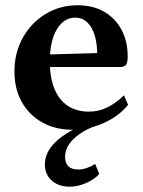

<svg xmlns="http://www.w3.org/2000/svg" viewBox="-20 -482 545 731"><path d="M256.4 12Q190.4 12 140.4 -16.2Q90.4 -44.4 62.7 -94.3Q35 -144.2 35 -209.5Q35 -281.6 67.1 -338.7Q99.2 -395.8 153.8 -428.9Q208.4 -462 275.1 -462Q333.4 -462 376 -437.6Q418.5 -413.2 442.3 -369.4Q466.1 -325.6 466.1 -266.5Q466.1 -242.1 459.1 -234.5Q452.1 -226.9 436.8 -226.9H125.4V-273.6L361.4 -280.2L349.9 -265.1Q351 -312.7 340.9 -346.1Q330.8 -379.5 311.9 -397.2Q293.1 -414.9 266.4 -414.9Q223.5 -414.9 196.6 -370.7Q169.7 -326.5 169.7 -247.4Q169.7 -187.9 186.8 -145.2Q203.8 -102.5 237.1 -79.7Q270.5 -57 318.5 -57Q354.9 -57 387.8 -72.7Q420.8 -88.5 452 -119.2L467.7 -82.9Q445.4 -54.7 411.2 -33.1Q377.1 -11.5 337.5 0.2Q298 12 256.4 12ZM245.2 228.7Q202.9 228.7 176.9 205.3Q150.9 182 150.9 144.2Q150.9 97.7 191.2 58.8Q231.5 19.8 313.7 -14.2L335.5 0Q283.4 21.8 255.6 51.6Q227.8 81.4 227.8 114.7Q227.8 163.4 278.4 163.4Q307.4 163.4 342.4 142.3L357.8 180.5Q339.6 201.2 307.8 214.9Q276.1 228.7 245.2 228.7Z"/></svg>

Font: Petrona
Style: Regular
Weight: 400
Designer: Ringo R. Seeber
Foundry: Ringo R. Seeber
Version: Version 2.001; ttfautohint (v1.8.3)